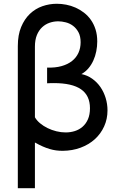

<svg xmlns="http://www.w3.org/2000/svg" viewBox="-20 -787 642 1015"><path d="M74.2 -543.5Q74.2 -602.1 91.8 -644.3Q109.4 -686.5 138.2 -713.9Q167 -741.2 204.1 -754.2Q241.2 -767.1 280.3 -767.1Q304.7 -767.1 330.1 -762.2Q355.5 -757.3 379.2 -746.8Q402.8 -736.3 423.8 -720.2Q444.8 -704.1 460.4 -681.9Q476.1 -659.7 485.1 -631.3Q494.1 -603 494.1 -567.9Q494.1 -542 489 -516.1Q483.9 -490.2 473.4 -467Q462.9 -443.8 447 -425.3Q431.2 -406.7 410.2 -395.5Q441.9 -389.2 467.5 -370.8Q493.2 -352.5 511 -326.7Q528.8 -300.8 538.6 -268.8Q548.3 -236.8 548.3 -203.6Q548.3 -157.7 530.5 -118.7Q512.7 -79.6 481.2 -51Q449.7 -22.5 406.2 -6.3Q362.8 9.8 311.5 10.3Q293.5 10.3 276.6 8.1Q259.8 5.9 242.4 0.7Q225.1 -4.4 206.1 -12.7Q187 -21 164.6 -33.7V208H74.2ZM164.6 -167Q174.3 -149.9 191.9 -135.3Q209.5 -120.6 231.4 -109.9Q253.4 -99.1 278.1 -93Q302.7 -86.9 327.1 -86.9Q352.5 -86.9 375.7 -94.2Q398.9 -101.6 416.7 -117.2Q434.6 -132.8 445.1 -157Q455.6 -181.2 455.6 -214.8Q455.6 -282.2 408.4 -314.9Q361.3 -347.7 264.2 -347.7Q253.9 -347.7 245.6 -347.4Q237.3 -347.2 229 -346.7V-429.7Q272 -428.2 305.2 -437.5Q338.4 -446.8 360.8 -464.6Q383.3 -482.4 394.8 -507.8Q406.2 -533.2 406.2 -563.5Q406.2 -595.2 394.8 -616.5Q383.3 -637.7 366 -650.6Q348.6 -663.6 327.6 -668.9Q306.6 -674.3 287.6 -674.3Q264.2 -674.3 242.2 -666.7Q220.2 -659.2 202.9 -643.1Q185.5 -627 175 -601.6Q164.6 -576.2 164.6 -540.5Z"/></svg>

Font: Hack
Style: Regular
Weight: 400
Monospace: yes
Designer: Christopher Simpkins
Foundry: Christopher Simpkins
Version: Version 2.019; ttfautohint (v1.4.1) -l 4 -r 80 -G 350 -x 0 -